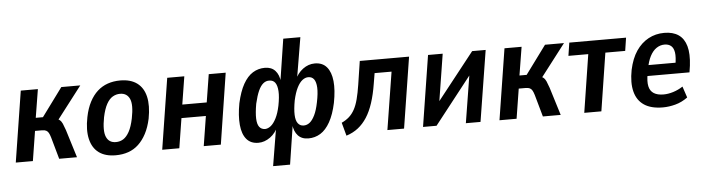

<svg xmlns="http://www.w3.org/2000/svg" viewBox="-51 -922 4882 1331"><g transform="rotate(-5 2390.5 -257.0)"><path d="M27 0 105 -494H224L192 -297H242L387 -494H519L330 -248L317 -282Q344 -276 356 -266.5Q368 -257 375.5 -240Q383 -223 393 -194L453 0H329L286 -153Q280 -173 273.5 -184.5Q267 -196 256.5 -201.5Q246 -207 227 -207H179L146 0Z M722 10Q650 10 605.5 -22.5Q561 -55 546 -118.5Q531 -182 549 -271Q561 -331 584 -375Q607 -419 638.5 -447.5Q670 -476 710 -490Q750 -504 798 -504Q870 -504 914.5 -471Q959 -438 973.5 -375.5Q988 -313 971 -223Q958 -163 935 -119.5Q912 -76 881 -47Q850 -18 810 -4Q770 10 722 10ZM731 -81Q760 -81 783 -95.5Q806 -110 824.5 -143.5Q843 -177 855 -235Q874 -329 855 -370.5Q836 -412 788 -412Q761 -412 737 -398Q713 -384 694.5 -350.5Q676 -317 664 -260Q646 -166 664.5 -123.5Q683 -81 731 -81Z M1046 0 1124 -494H1243L1212 -300H1382L1413 -494H1531L1454 0H1335L1368 -207H1198L1165 0Z M1802 180 1848 -98H1857Q1837 -47 1797.5 -18.5Q1758 10 1715 10Q1662 10 1632.5 -25Q1603 -60 1597 -124.5Q1591 -189 1607 -275Q1625 -356 1653.5 -406.5Q1682 -457 1720 -480.5Q1758 -504 1804 -504Q1850 -504 1876 -475.5Q1902 -447 1907 -397H1903L1949 -694H2068L2018 -396H2009Q2030 -447 2068.5 -475.5Q2107 -504 2151 -504Q2205 -504 2234.5 -469Q2264 -434 2270.5 -371Q2277 -308 2260 -220Q2243 -140 2214 -88.5Q2185 -37 2147 -13.5Q2109 10 2063 10Q2017 10 1990.5 -18.5Q1964 -47 1959 -98H1963L1920 180ZM1769 -81Q1790 -82 1809.5 -97.5Q1829 -113 1846.5 -147Q1864 -181 1875 -234Q1887 -295 1884.5 -334.5Q1882 -374 1868 -393.5Q1854 -413 1827 -413Q1804 -414 1785 -398.5Q1766 -383 1751 -350Q1736 -317 1723 -261Q1712 -198 1713.5 -158.5Q1715 -119 1729 -100.5Q1743 -82 1769 -81ZM2038 -82Q2061 -82 2080 -97Q2099 -112 2115.5 -145.5Q2132 -179 2143 -234Q2156 -297 2154 -336Q2152 -375 2138 -394Q2124 -413 2098 -413Q2077 -413 2057 -397.5Q2037 -382 2020 -348.5Q2003 -315 1991 -261Q1980 -201 1981.5 -161Q1983 -121 1998 -101.5Q2013 -82 2038 -82Z M2327 14 2302 -78Q2332 -92 2354 -111.5Q2376 -131 2392 -160Q2408 -189 2419 -231Q2430 -273 2439 -331L2464 -494H2807L2729 0H2613L2677 -401H2559L2547 -329Q2535 -254 2516 -196Q2497 -138 2470.5 -97Q2444 -56 2409 -28.5Q2374 -1 2327 14Z M2861 0 2939 -494H3041L2980 -110H2943L3246 -494H3340L3261 0H3159L3221 -385H3257L2955 0Z M3393 0 3471 -494H3590L3558 -297H3608L3753 -494H3885L3696 -248L3683 -282Q3710 -276 3722 -266.5Q3734 -257 3741.5 -240Q3749 -223 3759 -194L3819 0H3695L3652 -153Q3646 -173 3639.5 -184.5Q3633 -196 3622.5 -201.5Q3612 -207 3593 -207H3545L3512 0Z M3983 0 4046 -403H3908L3922 -494H4317L4303 -403H4165L4102 0Z M4530 10Q4448 10 4399.5 -22.5Q4351 -55 4335 -117.5Q4319 -180 4336 -268Q4353 -347 4388 -398.5Q4423 -450 4473 -477Q4523 -504 4583 -504Q4644 -504 4682.5 -477.5Q4721 -451 4736 -397.5Q4751 -344 4741 -262L4734 -216H4426L4437 -291H4659L4641 -273Q4651 -330 4646 -362Q4641 -394 4623.5 -408.5Q4606 -423 4578 -423Q4548 -423 4522 -405.5Q4496 -388 4477.5 -352.5Q4459 -317 4449 -261L4444 -231Q4434 -178 4441.5 -144.5Q4449 -111 4474.5 -95Q4500 -79 4542 -79Q4574 -79 4609.5 -90Q4645 -101 4677 -122L4703 -44Q4662 -14 4617 -2Q4572 10 4530 10Z"/></g></svg>

Font: Nunito Sans 10pt Condensed
Style: Bold Italic
Weight: 700
Width: 3
Italic angle: -9°
Designer: Vernon Adams
Foundry: Vernon Adams
Version: Version 3.101;gftools[0.9.27]